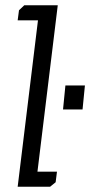

<svg xmlns="http://www.w3.org/2000/svg" viewBox="-20 -708 342 728"><path d="M52 -669 72 -688H199L122 -57H196L191 -17L170 0H47L124 -631H47ZM219 -293 228 -384H302L293 -293Z"/></svg>

Font: Zilla Slab
Style: Italic
Weight: 400
Italic angle: -6°
Designer: Typotheque.com
Foundry: Typotheque type foundry
Version: Version 1.1; 2017; ttfautohint (v1.6)